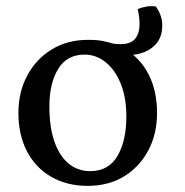

<svg xmlns="http://www.w3.org/2000/svg" viewBox="-20 -597 602 626"><path d="M266 9Q198 9 147 -20.5Q96 -50 68 -103.5Q40 -157 40 -229Q40 -297 69 -351Q98 -405 149 -436Q200 -467 266 -467Q337 -467 387.5 -437Q438 -407 465 -353.5Q492 -300 492 -229Q492 -160 463.5 -106.5Q435 -53 384.5 -22Q334 9 266 9ZM274 -39Q334 -39 363 -88.5Q392 -138 392 -217Q392 -279 373.5 -324.5Q355 -370 324 -394.5Q293 -419 256 -419Q198 -419 169.5 -372Q141 -325 141 -250Q141 -182 157.5 -135Q174 -88 204 -63.5Q234 -39 274 -39ZM392 -417 268 -467Q298 -467 314 -463.5Q330 -460 342 -456.5Q354 -453 372 -453Q406 -453 420.5 -470.5Q435 -488 435 -519Q435 -542 429 -567Q442 -573 457 -575.5Q472 -578 488 -576Q509 -547 509 -514Q509 -482 494 -460.5Q479 -439 452.5 -428Q426 -417 392 -417Z"/></svg>

Font: Vollkorn
Style: Regular
Weight: 400
Designer: Friedrich Althausen
Foundry: Friedrich Althausen
Version: Version 4.104